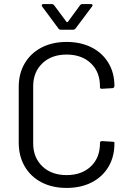

<svg xmlns="http://www.w3.org/2000/svg" viewBox="-20 -914 647 943"><path d="M72 -213V-488Q72 -553 101.5 -603Q131 -653 184 -680.5Q237 -708 307 -708Q377 -708 430 -681Q483 -654 512.5 -605Q542 -556 542 -492Q542 -487 539 -484Q536 -481 532 -481L481 -478Q471 -478 471 -484V-490Q471 -561 426 -603.5Q381 -646 307 -646Q233 -646 188 -603Q143 -560 143 -490V-210Q143 -140 188 -97Q233 -54 307 -54Q381 -54 426 -96.5Q471 -139 471 -210V-212Q471 -221 481 -221L532 -218Q542 -218 542 -214V-209Q542 -144 512.5 -94.5Q483 -45 430 -18Q377 9 307 9Q237 9 184 -18.5Q131 -46 101.5 -96.5Q72 -147 72 -213ZM185 -888Q185 -890 187 -892Q189 -894 193 -894H233Q242 -894 246 -888L307 -806Q308 -805 310 -805Q312 -805 313 -806L373 -888Q377 -894 386 -894H426Q432 -894 434 -890.5Q436 -887 432 -882L351 -774Q347 -768 338 -768H280Q271 -768 267 -774L187 -882Q185 -884 185 -888Z"/></svg>

Font: Amber EN
Style: Regular
Weight: 400
Designer: Jeremy Tribby
Foundry: Tribby Type Co.
Version: Version 1.403 November 24, 2021